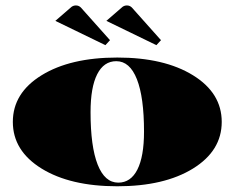

<svg xmlns="http://www.w3.org/2000/svg" viewBox="-20 -666 844 691"><path d="M362.8 -590.9 421.3 -641.6Q428.3 -646.4 436.6 -646.4Q447.1 -646.4 454.5 -639L559.4 -521.4L542.8 -503.5ZM179.2 -590.9 237.8 -641.6Q244.8 -646.4 253.1 -646.4Q263.5 -646.4 271 -639L375.9 -521.4L359.3 -503.5ZM129.6 -59.4Q26.2 -123.3 26.2 -227.3Q26.2 -331.3 129.6 -395.1Q233 -458.9 402.1 -458.9Q571.2 -458.9 674.6 -395.1Q778 -331.3 778 -227.3Q778 -123.3 674.6 -59.4Q571.2 4.4 402.1 4.4Q233 4.4 129.6 -59.4ZM398.6 -445.8Q353.6 -445.8 329.8 -398.8Q305.9 -351.8 305.9 -262.2Q305.9 -138.5 331.5 -73.6Q357.1 -8.7 405.6 -8.7Q450.6 -8.7 474.4 -55.7Q498.3 -102.7 498.3 -192.3Q498.3 -316 472.7 -380.9Q447.1 -445.8 398.6 -445.8Z"/></svg>

Font: FoglihtenBlackPcs
Style: BlackPcs
Weight: 900
Version: Version 0.75